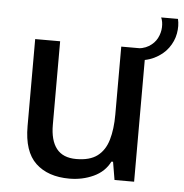

<svg xmlns="http://www.w3.org/2000/svg" viewBox="-52 -759 785 820"><g transform="rotate(5 341.0 -349.0)"><path d="M275 11Q183 11 130.5 -38.5Q78 -88 78 -197V-570H185V-212Q185 -145 212.5 -110Q240 -75 297 -75Q355 -75 387.5 -99.5Q420 -124 433.5 -170Q447 -216 447 -279V-570H552V0H468L455 -77H448Q426 -33 378.5 -11Q331 11 275 11ZM678 -709Q685 -680 679 -646.5Q673 -613 651.5 -583.5Q630 -554 592.5 -535.5Q555 -517 501 -517V-568Q540 -568 564.5 -583Q589 -598 600.5 -620.5Q612 -643 613 -667Q614 -691 606 -709Z"/></g></svg>

Font: Menbere
Style: Regular
Weight: 400
Designer: Aleme Tadesse
Foundry: Sorkin Type Co
Version: Version 1.000